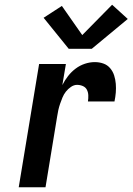

<svg xmlns="http://www.w3.org/2000/svg" viewBox="-20 -790 559 810"><path d="M59 0 145 -520H258L243 -431Q253 -451 267 -469Q281 -487 299 -500.5Q317 -514 338 -521Q359 -528 380 -528Q399 -528 416 -522Q433 -516 444.5 -502.5Q456 -489 461.5 -472Q467 -455 468.5 -436.5Q470 -418 468.5 -399.5Q467 -381 463 -362H351Q353 -375 352.5 -388Q352 -401 346.5 -411.5Q341 -422 329.5 -427Q318 -432 305 -432Q292 -432 279.5 -423.5Q267 -415 258 -403.5Q249 -392 243.5 -378.5Q238 -365 233.5 -352Q229 -339 226 -325.5Q223 -312 221 -298L172 0ZM270 -584 164 -715 241 -765 327 -642 453 -770 519 -710 367 -584Z"/></svg>

Font: Iosevka SS04
Style: Bold Italic
Weight: 700
Italic angle: -9°
Monospace: yes
Designer: Belleve Invis
Foundry: Belleve Invis
Version: Version 19.0.0; ttfautohint (v1.8.4)